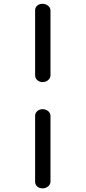

<svg xmlns="http://www.w3.org/2000/svg" viewBox="-20 -865 457 1025"><path d="M206.5 -426.8C231.9 -426.8 249.5 -443.8 249.5 -462.9V-808.6C249.5 -827.6 231.9 -844.7 206.5 -844.7C186 -844.7 167.5 -831.5 167.5 -810.1V-461.9C167.5 -441.4 187.5 -426.8 206.5 -426.8ZM167.5 105.5C167.5 127.4 186 140.6 206.5 140.6C231.9 140.6 249.5 123.5 249.5 104.5V-246.6C249.5 -265.6 231.9 -282.2 206.5 -282.2C187.5 -282.2 167.5 -268.1 167.5 -247.6Z"/></svg>

Font: Stoke
Style: Regular
Weight: 400
Designer: Nicole Fally
Foundry: Nicole Fally
Version: Version 1.002